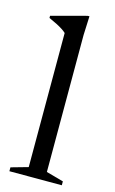

<svg xmlns="http://www.w3.org/2000/svg" viewBox="-113 -766 487 812"><g transform="rotate(15 130.5 -360.0)"><path d="M170 -38 245.5 -17V0H16V-17L90.5 -38V-625Q84 -631.5 73.2 -638.5Q62.5 -645.5 47 -653.5Q31.5 -661.5 12 -670V-679.5L166 -720.5H173.5L170 -638Z"/></g></svg>

Font: Newsreader 36pt
Style: Regular
Weight: 400
Designer: Hugues Gentile
Foundry: Production Type
Version: Version 1.003